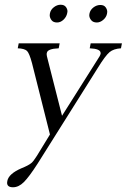

<svg xmlns="http://www.w3.org/2000/svg" viewBox="-20 -560 535 811"><path d="M236 -540Q251 -540 258 -531Q265 -522 265 -512Q265 -509 264 -505Q261 -489 248.5 -477Q236 -465 221 -465Q205 -465 197.5 -475Q190 -485 190 -496Q190 -500 191 -504Q194 -519 207.5 -529.5Q221 -540 236 -540ZM404 -539Q419 -539 426 -529.5Q433 -520 433 -510Q433 -506 432 -502Q429 -487 416 -476Q403 -465 389 -465Q373 -465 365 -475Q357 -485 357 -496Q357 -499 358 -503Q361 -518 374.5 -528.5Q388 -539 404 -539ZM393 -310Q403 -324 405 -333Q405 -335 405 -336Q405 -354 359 -356L363 -377H495L491 -356Q460 -354 443 -340Q425 -325 393 -273L139 131Q103 187 81 209Q59 231 35 231Q10 231 10 212Q10 209 11 204Q17 174 70 151Q100 139 112 129Q121 122 136 98L191 8L115 -294Q104 -335 94 -345Q83 -355 55 -356L59 -377H232L228 -356Q181 -354 178 -337Q177 -335 177 -332Q177 -325 181 -311L242 -71Z"/></svg>

Font: New Athena Unicode
Style: Italic
Weight: 400
Designer: J. Rusten 1997; rev. by R. Hancock 2001, 2002, rev. by D. Mastronarde 2002-2019
Foundry: Society for Classical Studies (formerly American Philological Association)
Version: Version 5.008